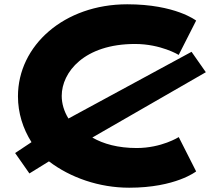

<svg xmlns="http://www.w3.org/2000/svg" viewBox="-20 -860 1030 895"><path d="M617.2 -170C530.2 -170 461.8 -189.1 410.4 -218.9L939.5 -523.4L872.9 -618.5L299.1 -307.5C277.9 -341.6 267.7 -378.3 267.7 -413C267.7 -523 372 -655 609.4 -655C730.1 -655 813 -604 813 -604L894.3 -764C894.3 -764 797.9 -840 573 -840C279 -840 63.7 -648 63.7 -411C63.7 -333 87.1 -260 126.8 -197.3L50.5 -146.6L117.1 -51.5L208.2 -107.8C308 -31.8 442.2 15 582.1 15C798.7 15 894.3 -61 894.3 -61L813.2 -221C813.2 -221 733.4 -170 617.2 -170Z"/></svg>

Font: Hussar
Style: BdSuprExt
Weight: 700
Foundry: Cannot Into Space Fonts
Version: Version 2.00